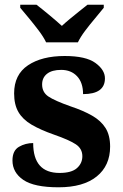

<svg xmlns="http://www.w3.org/2000/svg" viewBox="-20 -786 521 816"><path d="M229 10Q125 10 79 -21.5Q33 -53 33 -104Q33 -146 60.5 -162Q88 -178 121 -178Q121 -51 233 -51Q284 -51 307 -71.5Q330 -92 330 -122Q330 -154 302.5 -172.5Q275 -191 209 -214Q152 -234 114.5 -256Q77 -278 58.5 -309.5Q40 -341 40 -389Q40 -469 99 -508.5Q158 -548 255 -548Q345 -548 385.5 -518.5Q426 -489 426 -453Q426 -386 333 -386Q333 -435 307.5 -462Q282 -489 240 -489Q201 -489 180 -472.5Q159 -456 159 -427Q159 -394 185.5 -376Q212 -358 280 -334Q334 -316 371.5 -294.5Q409 -273 428.5 -242Q448 -211 448 -163Q448 -82 391 -36Q334 10 229 10ZM176 -606Q165 -629 145 -655.5Q125 -682 103.5 -708Q82 -734 66 -753V-766H135Q156 -750 188.5 -723Q221 -696 243 -676Q258 -690 278 -706.5Q298 -723 318 -739Q338 -755 352 -766H421V-753Q406 -734 384 -708Q362 -682 342 -655.5Q322 -629 311 -606Z"/></svg>

Font: Noto Serif Myanmar
Style: Bold
Weight: 700
Designer: Ben Mitchell and the Monotype Design Team
Foundry: Monotype Imaging Inc.
Version: Version 2.106; ttfautohint (v1.8.4.7-5d5b)